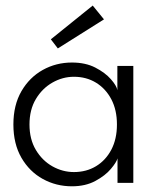

<svg xmlns="http://www.w3.org/2000/svg" viewBox="-20 -642 556 674"><path d="M392.5 0V-86Q389 -72.5 369.2 -49Q349.5 -25.5 314.8 -6.8Q280 12 232.5 12Q177 12 130.2 -13.8Q83.5 -39.5 55.2 -88.2Q27 -137 27 -205Q27 -273 55.2 -321.8Q83.5 -370.5 130.2 -396.5Q177 -422.5 232.5 -422.5Q280 -422.5 314.5 -404.8Q349 -387 369.2 -364Q389.5 -341 392 -325.5V-410.5H448V0ZM83.5 -205Q83.5 -153 106 -115.5Q128.5 -78 164.2 -58Q200 -38 239.5 -38Q283 -38 317 -58.5Q351 -79 370.8 -116.5Q390.5 -154 390.5 -205Q390.5 -256 370.8 -293.5Q351 -331 317 -351.8Q283 -372.5 239.5 -372.5Q200 -372.5 164.2 -352.2Q128.5 -332 106 -294.5Q83.5 -257 83.5 -205ZM183 -472 158.5 -504 305.5 -622.5 345 -574Z"/></svg>

Font: League Spartan Thin Light
Style: Regular
Weight: 300
Version: Version 2.002